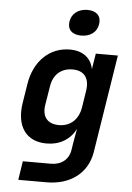

<svg xmlns="http://www.w3.org/2000/svg" viewBox="-63 -832 725 1058"><g transform="rotate(5 300.0 -303.0)"><path d="M355 -642C405 -642 442 -669 448 -714C455 -758 428 -786 378 -786C327 -786 291 -758 284 -714C277 -669 304 -642 355 -642ZM79 180H236C368 180 461 108 480 -8L566 -550H444L430 -463C418 -524 372 -560 300 -560C188 -560 103 -478 83 -350L66 -243C46 -113 104 -33 216 -33C289 -33 346 -67 377 -128L362 -44L357 -11C349 43 309 76 250 76H95ZM276 -140C211 -140 181 -179 191 -244L208 -348C218 -413 260 -452 325 -452C388 -452 419 -412 409 -344L394 -248C383 -180 338 -140 276 -140Z"/></g></svg>

Font: JetBrains Mono
Style: Bold Italic
Weight: 558
Italic angle: -9°
Monospace: yes
Designer: Philipp Nurullin, Konstantin Bulenkov
Foundry: JetBrains
Version: Version 2.305